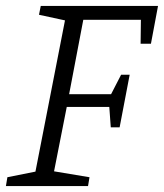

<svg xmlns="http://www.w3.org/2000/svg" viewBox="-26 -630 555 650"><path d="M-6 0 -1 -30 94 -49 194 -561 106 -580 112 -610H509L485 -482H450L451 -563H256L208 -311H350L384 -377H413L379 -199H349L344 -268H200L157 -50L277 -30L272 0Z"/></svg>

Font: Manuale Light
Style: Italic
Weight: 300
Italic angle: -11°
Version: Version 1.002